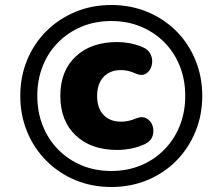

<svg xmlns="http://www.w3.org/2000/svg" viewBox="-20 -736 855 767"><path d="M425 11Q347 11 281 -16.5Q215 -44 165.5 -93.5Q116 -143 88.5 -209.5Q61 -276 61 -353Q61 -430 88.5 -496.5Q116 -563 165.5 -612Q215 -661 281 -688.5Q347 -716 425 -716Q502 -716 568.5 -688.5Q635 -661 684 -612Q733 -563 760.5 -496.5Q788 -430 788 -353Q788 -276 760.5 -209.5Q733 -143 684 -93.5Q635 -44 568.5 -16.5Q502 11 425 11ZM425 -53Q489 -53 543 -75.5Q597 -98 637 -139Q677 -180 698.5 -234.5Q720 -289 720 -353Q720 -417 698.5 -471.5Q677 -526 637 -566.5Q597 -607 543 -629.5Q489 -652 425 -652Q360 -652 306 -629.5Q252 -607 212 -566.5Q172 -526 150.5 -471.5Q129 -417 129 -353Q129 -289 150.5 -234.5Q172 -180 212 -139Q252 -98 306 -75.5Q360 -53 425 -53ZM448 -137Q344 -137 282.5 -195Q221 -253 221 -353Q221 -453 282.5 -510.5Q344 -568 448 -568Q473 -568 497.5 -563.5Q522 -559 549 -548Q569 -540 578.5 -524.5Q588 -509 588 -491.5Q588 -474 580 -459.5Q572 -445 557.5 -439Q543 -433 523 -442Q507 -449 493 -452.5Q479 -456 463 -456Q419 -456 393.5 -428.5Q368 -401 368 -353Q368 -304 393.5 -277Q419 -250 463 -250Q479 -250 493 -253Q507 -256 524 -263Q549 -273 566.5 -262.5Q584 -252 590 -232Q596 -212 589 -191.5Q582 -171 558 -160Q532 -148 503.5 -142.5Q475 -137 448 -137Z"/></svg>

Font: Nunito ExtraLight Black
Style: Italic
Weight: 900
Italic angle: -9°
Version: Version 3.602